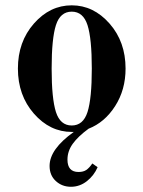

<svg xmlns="http://www.w3.org/2000/svg" viewBox="-20 -488 544 728"><path d="M456.1 -228Q456.1 -147.5 416.5 -85.7Q377 -23.9 315.9 0Q275.9 29.3 255.9 57.1Q235.8 85 235.8 117.2Q235.8 164.1 277.8 164.1Q295.9 164.1 307.1 156.5Q318.4 148.9 330.1 131.8L350.1 146Q336.4 177.7 309.3 199Q282.2 220.2 249 220.2Q215.3 220.2 191.7 198.5Q168 176.8 168 141.1Q168 77.6 259.8 12.2H252Q169.4 12.2 108.6 -57.1Q47.9 -126.5 47.9 -228Q47.9 -329.6 108.6 -398.7Q169.4 -467.8 252 -467.8Q334.5 -467.8 395.3 -398.7Q456.1 -329.6 456.1 -228ZM311.8 -392.8Q295.4 -443.8 252 -443.8Q208.5 -443.8 192.1 -392.8Q175.8 -341.8 175.8 -228Q175.8 -114.3 192.1 -63.2Q208.5 -12.2 252 -12.2Q295.4 -12.2 311.8 -63.2Q328.1 -114.3 328.1 -228Q328.1 -341.8 311.8 -392.8Z"/></svg>

Font: Flanker Steampunk
Style: Bold
Weight: 700
Designer: Alexey Kryukov, Leonardo Di Lena
Foundry: Alexey Kryukov, Leonardo Di Lena
Version: 1.210